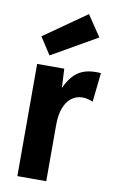

<svg xmlns="http://www.w3.org/2000/svg" viewBox="-96 -918 581 969"><g transform="rotate(10 195.0 -434.0)"><path d="M65 0V-575H204L213 -398H183Q204 -487 245.5 -536.5Q287 -586 363 -586Q370 -586 376.5 -586Q383 -586 390 -585L374 -436Q346 -448 320 -448Q289 -448 264.5 -429.5Q240 -411 226.5 -375.5Q213 -340 213 -289V0ZM119 -628 62 -716 279 -868 351 -761Z"/></g></svg>

Font: Yaldevi
Style: Bold
Weight: 700
Designer: Sol Matas, Rajitha Manaperi, Kosala Senevirathne
Foundry: Mooniak
Version: Version 1.100